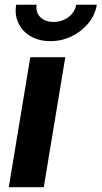

<svg xmlns="http://www.w3.org/2000/svg" viewBox="-20 -781 424 801"><path d="M16.6 0 106.4 -542.5H252.4L162.6 0ZM189.9 -609.4Q142.6 -609.4 107.9 -629.6Q73.2 -649.9 56.9 -684.3Q40.5 -718.8 47.4 -761.2H132.8Q127.9 -730 147.9 -709.7Q168 -689.5 203.6 -689.5Q227.1 -689.5 247.3 -698.7Q267.6 -708 281 -724.1Q294.4 -740.2 297.9 -761.2H383.8Q377 -718.8 348.9 -684.3Q320.8 -649.9 279.3 -629.6Q237.8 -609.4 189.9 -609.4Z"/></svg>

Font: Inter 16pt
Style: Bold Italic
Weight: 700
Italic angle: -9.3988°
Version: Version 4.001;git-66647c0bb